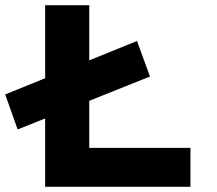

<svg xmlns="http://www.w3.org/2000/svg" viewBox="-28 -720 835 740"><path d="M40 -221 -8 -356 500 -562 550 -425ZM146 0V-700H316V-150H706V0Z"/></svg>

Font: Lexend Giga
Style: Bold
Weight: 700
Version: Version 1.007